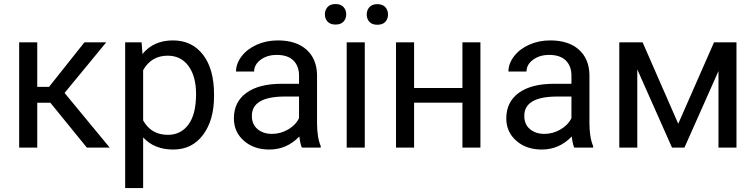

<svg xmlns="http://www.w3.org/2000/svg" viewBox="-20 -741 3794 964"><path d="M232.9 -225.1H167V0H76.2V-528.3H167V-304.7H226.1L403.8 -528.3H513.2L304.2 -274.4L530.8 0H416Z M1054.7 -258.3Q1054.7 -137.7 999.5 -64Q944.3 9.8 850.1 9.8Q753.9 9.8 698.7 -51.3V203.1H608.4V-528.3H690.9L695.3 -469.7Q750.5 -538.1 848.6 -538.1Q943.8 -538.1 999.3 -466.3Q1054.7 -394.5 1054.7 -266.6ZM964.4 -268.6Q964.4 -357.9 926.3 -409.7Q888.2 -461.4 821.8 -461.4Q739.7 -461.4 698.7 -388.7V-136.2Q739.3 -64 822.8 -64Q887.7 -64 926 -115.5Q964.4 -167 964.4 -268.6Z M1495.6 0Q1487.8 -15.6 1482.9 -55.7Q1419.9 9.8 1332.5 9.8Q1254.4 9.8 1204.3 -34.4Q1154.3 -78.6 1154.3 -146.5Q1154.3 -229 1217 -274.7Q1279.8 -320.3 1393.6 -320.3H1481.4V-361.8Q1481.4 -409.2 1453.1 -437.3Q1424.8 -465.3 1369.6 -465.3Q1321.3 -465.3 1288.6 -440.9Q1255.9 -416.5 1255.9 -381.8H1165Q1165 -421.4 1193.1 -458.3Q1221.2 -495.1 1269.3 -516.6Q1317.4 -538.1 1375 -538.1Q1466.3 -538.1 1518.1 -492.4Q1569.8 -446.8 1571.8 -366.7V-123.5Q1571.8 -50.8 1590.3 -7.8V0ZM1345.7 -68.8Q1388.2 -68.8 1426.3 -90.8Q1464.4 -112.8 1481.4 -147.9V-256.3H1410.6Q1244.6 -256.3 1244.6 -159.2Q1244.6 -116.7 1272.9 -92.8Q1301.3 -68.8 1345.7 -68.8Z M1811.5 0H1720.7V-528.3H1811.5ZM1611.3 -668.9Q1611.3 -690.9 1624.8 -705.8Q1638.2 -720.7 1664.6 -720.7Q1690.9 -720.7 1704.6 -705.8Q1718.3 -690.9 1718.3 -668.9Q1718.3 -647 1704.6 -632.3Q1690.9 -617.7 1664.6 -617.7Q1638.2 -617.7 1624.8 -632.3Q1611.3 -647 1611.3 -668.9ZM1821.3 -668Q1821.3 -689.9 1834.7 -705.1Q1848.1 -720.2 1874.5 -720.2Q1900.9 -720.2 1914.6 -705.1Q1928.2 -689.9 1928.2 -668Q1928.2 -646 1914.6 -631.3Q1900.9 -616.7 1874.5 -616.7Q1848.1 -616.7 1834.7 -631.3Q1821.3 -646 1821.3 -668Z M2392.1 0H2301.8V-225.6H2059.1V0H1968.3V-528.3H2059.1V-299.3H2301.8V-528.3H2392.1Z M2863.3 0Q2855.5 -15.6 2850.6 -55.7Q2787.6 9.8 2700.2 9.8Q2622.1 9.8 2572 -34.4Q2522 -78.6 2522 -146.5Q2522 -229 2584.7 -274.7Q2647.5 -320.3 2761.2 -320.3H2849.1V-361.8Q2849.1 -409.2 2820.8 -437.3Q2792.5 -465.3 2737.3 -465.3Q2689 -465.3 2656.2 -440.9Q2623.5 -416.5 2623.5 -381.8H2532.7Q2532.7 -421.4 2560.8 -458.3Q2588.9 -495.1 2637 -516.6Q2685.1 -538.1 2742.7 -538.1Q2834 -538.1 2885.7 -492.4Q2937.5 -446.8 2939.5 -366.7V-123.5Q2939.5 -50.8 2958 -7.8V0ZM2713.4 -68.8Q2755.9 -68.8 2793.9 -90.8Q2832 -112.8 2849.1 -147.9V-256.3H2778.3Q2612.3 -256.3 2612.3 -159.2Q2612.3 -116.7 2640.6 -92.8Q2668.9 -68.8 2713.4 -68.8Z M3385.3 -119.6 3564.9 -528.3H3677.7V0H3587.4V-384.3L3416.5 0H3354L3179.7 -392.6V0H3089.4V-528.3H3206.5Z"/></svg>

Font: Roboto-ThirdPerson-AD3FC
Style: ThirdPerson-AD3FC
Weight: 400
Designer: Google
Version: Version 2.137; 2017